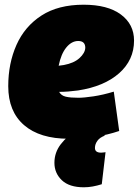

<svg xmlns="http://www.w3.org/2000/svg" viewBox="-20 -579 589 815"><path d="M486 -23Q436 -6 381 2Q326 10 272 10Q149 10 82 -48Q15 -106 15 -213Q15 -310 50 -388.5Q85 -467 156 -513Q227 -559 335 -559Q437 -559 493 -517.5Q549 -476 549 -407Q549 -324 485.5 -268Q422 -212 311 -195Q267 -189 231 -189Q240 -173 259.5 -168.5Q279 -164 313 -164Q336 -164 376.5 -170Q417 -176 463 -190ZM312 -405Q284 -405 261.5 -377.5Q239 -350 229 -300Q240 -301 251 -303Q294 -311 317.5 -332.5Q341 -354 342 -376Q342 -405 312 -405ZM307 -25 427 -4Q404 4 393.5 18.5Q383 33 383 49Q383 69 409 69Q416 69 421 68Q426 67 428 67L412 203Q393 209 374 212.5Q355 216 336 216Q274 216 242.5 186Q211 156 211 112Q211 68 238.5 32.5Q266 -3 307 -25Z"/></svg>

Font: Georama Black
Style: Italic
Weight: 900
Italic angle: -9°
Designer: Jean-Baptiste Levee
Foundry: Production Type
Version: Version 1.000